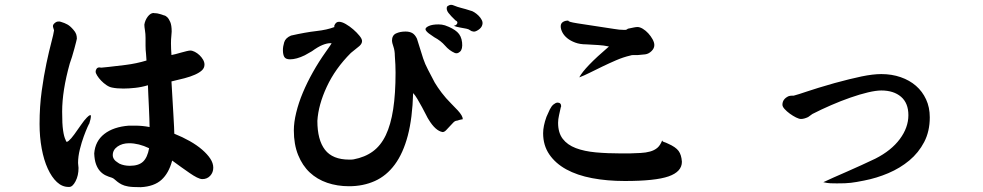

<svg xmlns="http://www.w3.org/2000/svg" viewBox="-20 -695 4040 789"><path d="M592.8 -85.9Q549.8 -106.4 510.7 -106.4Q482.4 -106.4 462.9 -92.8Q443.4 -79.1 443.4 -57.6Q443.4 -39.1 464.8 -26.4L470.7 -22.5Q489.3 -13.7 513.7 -13.7Q549.8 -13.7 567.9 -30.8Q585.9 -47.9 592.8 -85.9ZM856.4 -5.9Q856.4 13.7 843.8 27.3Q831.1 41 811.5 41Q802.7 41 789.1 34.2Q775.4 27.3 759.3 16.1Q743.2 4.9 724.6 -8.3Q706.1 -21.5 687.5 -35.2Q673.8 16.6 643.6 43.9Q613.3 71.3 558.6 74.2Q522.5 74.2 506.8 71.3Q490.2 68.4 480 63Q469.7 57.6 462.9 52.2Q456.1 46.9 450.7 42Q445.3 37.1 439.5 35.2Q425.8 31.2 413.6 25.4Q401.4 19.5 391.1 8.3Q380.9 -2.9 374.5 -20.5Q368.2 -38.1 367.2 -64.5Q371.1 -115.2 408.7 -144.5Q446.3 -173.8 509.8 -178.7H535.2Q565.4 -178.7 594.7 -172.9Q594.7 -184.6 593.8 -207.5Q592.8 -230.5 591.8 -256.8Q590.8 -283.2 589.4 -307.1Q587.9 -331.1 587.9 -344.7Q562.5 -336.9 535.6 -334Q508.8 -331.1 487.3 -331.1Q460 -331.1 441.4 -335Q429.7 -336.9 417.5 -345.2Q405.3 -353.5 395.5 -363.8Q385.7 -374 379.4 -384.3Q373 -394.5 373 -400.4Q373 -407.2 377 -412.6Q380.9 -418 388.7 -418Q390.6 -418 392.1 -417.5Q393.6 -417 396.5 -417L425.8 -419.9Q452.1 -422.9 496.1 -428.2Q540 -433.6 582 -446.3L580.1 -473.6Q578.1 -490.2 578.1 -506.3Q578.1 -522.5 578.1 -539.1Q578.1 -555.7 575.7 -570.3Q573.2 -585 573.2 -593.8Q576.2 -612.3 587.4 -627Q598.6 -641.6 611.3 -641.6Q614.3 -640.6 620.1 -640.6Q626 -640.6 635.7 -637.7L651.4 -632.8Q649.4 -632.8 654.8 -631.8Q660.2 -630.9 667 -624.5Q673.8 -618.2 679.7 -604.5Q685.5 -590.8 685.5 -565.4Q685.5 -559.6 684.1 -546.9Q682.6 -534.2 682.6 -516.6Q682.6 -505.9 683.1 -494.1Q683.6 -482.4 684.6 -468.8Q690.4 -469.7 701.7 -472.7Q712.9 -475.6 724.6 -479Q736.3 -482.4 747.1 -484.9Q757.8 -487.3 761.7 -487.3Q770.5 -487.3 780.8 -481.9Q791 -476.6 799.8 -468.3Q808.6 -460 814.5 -449.7Q820.3 -439.5 820.3 -429.7Q820.3 -416 810.1 -406.2Q799.8 -396.5 781.2 -388.2Q762.7 -379.9 738.3 -373.5Q713.9 -367.2 684.6 -360.4L692.4 -226.6Q694.3 -193.4 695.3 -173.3Q696.3 -153.3 696.3 -145.5Q730.5 -131.8 759.8 -115.2Q789.1 -98.6 810.5 -80.1Q832 -61.5 844.2 -43Q856.4 -24.4 856.4 -5.9ZM346.7 -186.5Q346.7 -188.5 339.8 -173.3Q333 -158.2 324.2 -134.3Q315.4 -110.4 308.1 -81.1Q300.8 -51.8 300.8 -25.4Q300.8 -20.5 301.8 -14.2Q302.7 -7.8 302.7 -4.9Q302.7 26.4 290.5 49.8Q278.3 73.2 264.6 73.2H261.7Q235.4 73.2 213.9 53.2Q192.4 33.2 176.3 -2Q160.2 -37.1 151.4 -84.5Q142.6 -131.8 142.6 -185.5Q142.6 -257.8 151.4 -321.3Q160.2 -384.8 170.9 -435.1Q181.6 -485.4 190.9 -520.5Q200.2 -555.7 202.1 -570.3Q202.1 -572.3 198.7 -581.5Q195.3 -590.8 202.1 -597.7Q210 -605.5 217.3 -606.4Q224.6 -607.4 229.5 -605.5Q246.1 -600.6 257.3 -594.2Q268.6 -587.9 281.2 -573.2Q290 -563.5 293 -554.7Q295.9 -545.9 295.9 -536.1Q295.9 -535.2 293 -523.4Q290 -511.7 285.6 -495.1Q281.2 -478.5 275.9 -461.4Q270.5 -444.3 266.6 -433.6Q235.4 -322.3 235.4 -236.3Q235.4 -210 236.3 -190.9Q237.3 -171.9 239.3 -158.7Q241.2 -145.5 243.7 -136.2Q246.1 -127 250 -119.1Q252 -107.4 262.2 -116.2Q272.5 -125 285.6 -143.1Q298.8 -161.1 312.5 -181.2Q326.2 -201.2 336.9 -211.9Q353.5 -228.5 353.5 -217.8Q353.5 -207 346.7 -186.5Z M1881.8 -205.1Q1869.1 -203.1 1858.4 -199.2Q1850.6 -199.2 1843.3 -191.9Q1835.9 -184.6 1828.1 -175.8Q1820.3 -167 1813 -159.7Q1805.7 -152.3 1798.8 -152.3Q1769.5 -157.2 1741.2 -204.1Q1738.3 -208 1731 -222.7Q1723.6 -237.3 1714.4 -254.4Q1705.1 -271.5 1695.3 -288.1Q1685.5 -304.7 1677.7 -312.5Q1674.8 -210 1655.8 -137.7Q1636.7 -65.4 1602.5 -19Q1568.4 27.3 1520.5 48.8Q1472.7 70.3 1414.1 70.3Q1366.2 70.3 1324.7 56.2Q1283.2 42 1252.9 13.7Q1222.7 -14.6 1205.1 -58.1Q1187.5 -101.6 1187.5 -159.2Q1187.5 -192.4 1197.3 -232.4Q1207 -272.5 1224.6 -314.5Q1242.2 -356.4 1266.1 -398.9Q1290 -441.4 1318.4 -481.4Q1327.1 -494.1 1333.5 -502.9Q1339.8 -511.7 1342.8 -517.6H1337.9Q1324.2 -517.6 1305.7 -510.3Q1287.1 -502.9 1261.7 -484.4L1232.4 -467.8Q1198.2 -451.2 1171.9 -451.2Q1154.3 -451.2 1148.4 -460.9Q1142.6 -470.7 1142.6 -489.3Q1142.6 -503.9 1147.9 -521.5Q1153.3 -539.1 1175.8 -548.8Q1236.3 -562.5 1280.3 -567.4Q1324.2 -572.3 1354.5 -584Q1353.5 -585 1353.5 -587.9V-588.9Q1359.4 -605.5 1373 -605.5Q1384.8 -605.5 1400.9 -596.2Q1417 -586.9 1431.6 -574.2Q1446.3 -561.5 1457 -548.3Q1467.8 -535.2 1467.8 -526.4Q1467.8 -515.6 1457 -505.9L1421.9 -477.5Q1357.4 -413.1 1322.8 -338.4Q1288.1 -263.7 1284.2 -198.2Q1284.2 -120.1 1315.4 -79.6Q1346.7 -39.1 1415 -39.1Q1418.9 -39.1 1423.3 -39.1Q1427.7 -39.1 1432.6 -40Q1479.5 -48.8 1512.2 -72.8Q1544.9 -96.7 1565.4 -139.6Q1585.9 -182.6 1595.7 -246.1Q1605.5 -309.6 1605.5 -396.5Q1605.5 -427.7 1602.5 -465.8Q1602.5 -486.3 1596.7 -503.4Q1590.8 -520.5 1590.8 -527.3Q1590.8 -549.8 1607.4 -557.6Q1624 -565.4 1646.5 -565.4Q1663.1 -565.4 1674.3 -559.1Q1685.5 -552.7 1693.4 -536.1L1718.8 -455.1Q1726.6 -431.6 1738.8 -408.7Q1751 -385.7 1766.6 -355.5Q1778.3 -335.9 1794.9 -314Q1811.5 -292 1834 -269.5L1861.3 -241.2Q1881.8 -218.8 1881.8 -205.1ZM1808.6 -590.8Q1841.8 -579.1 1858.9 -563.5Q1876 -547.9 1878.9 -520.5Q1881.8 -493.2 1870.6 -482.9Q1859.4 -472.7 1848.6 -477.5Q1826.2 -487.3 1809.1 -507.3Q1792 -527.3 1764.6 -542L1742.2 -557.6Q1728.5 -568.4 1728.5 -575.2Q1728.5 -582 1742.7 -588.4Q1756.8 -594.7 1782.2 -594.7Q1789.1 -594.7 1795.4 -593.8Q1801.8 -592.8 1808.6 -590.8ZM1961.9 -592.8Q1959 -581.1 1945.8 -572.3Q1932.6 -563.5 1924.8 -565.4Q1917 -566.4 1911.6 -570.8Q1906.2 -575.2 1896.5 -577.1Q1882.8 -580.1 1870.1 -582Q1857.4 -584 1844.7 -588.9Q1855.5 -590.8 1858.9 -598.6Q1862.3 -606.4 1851.6 -611.3Q1832 -629.9 1822.8 -642.1Q1813.5 -654.3 1816.4 -666Q1818.4 -670.9 1826.7 -673.8Q1835 -676.8 1843.8 -672.9Q1860.4 -666 1876.5 -662.1Q1892.6 -658.2 1913.1 -651.4Q1919.9 -650.4 1929.2 -644.5Q1938.5 -638.7 1946.8 -630.4Q1955.1 -622.1 1960 -612.3Q1964.8 -602.5 1961.9 -592.8Z M2668.9 -509.8Q2668.9 -496.1 2657.2 -484.9Q2645.5 -473.6 2631.8 -471.7L2601.6 -468.8Q2590.8 -468.8 2583 -468.8Q2575.2 -468.8 2570.3 -466.8Q2541 -460 2511.7 -447.3Q2482.4 -434.6 2455.1 -421.4Q2427.7 -408.2 2403.3 -396Q2378.9 -383.8 2360.4 -377Q2381.8 -418 2482.4 -503.9Q2460 -508.8 2439.5 -509.8Q2418.9 -510.7 2389.6 -512.7Q2363.3 -512.7 2343.8 -520Q2324.2 -527.3 2311 -538.1Q2297.9 -548.8 2291 -562Q2284.2 -575.2 2284.2 -586.9Q2284.2 -598.6 2293 -604.5Q2301.8 -610.4 2315.4 -610.4Q2315.4 -607.4 2323.7 -605Q2332 -602.5 2353 -599.1Q2374 -595.7 2410.6 -590.3Q2447.3 -585 2502.9 -576.2Q2514.6 -574.2 2524.4 -573.2Q2534.2 -572.3 2542 -572.3Q2546.9 -572.3 2550.8 -572.3Q2554.7 -572.3 2560.5 -577.1Q2574.2 -580.1 2584 -582Q2593.8 -584 2599.6 -584Q2609.4 -584 2621.6 -576.7Q2633.8 -569.3 2644 -558.1Q2654.3 -546.9 2661.6 -533.7Q2668.9 -520.5 2668.9 -509.8ZM2782.2 -30.3Q2782.2 10.7 2727.5 29.8Q2672.9 48.8 2547.9 48.8Q2474.6 48.8 2413.1 37.1Q2351.6 25.4 2307.1 1Q2262.7 -23.4 2237.3 -60.5Q2211.9 -97.7 2211.9 -147.5Q2211.9 -176.8 2225.6 -214.8L2239.3 -245.1Q2246.1 -258.8 2254.4 -265.6Q2262.7 -272.5 2270.5 -273.4Q2286.1 -273.4 2286.1 -257.8Q2286.1 -258.8 2284.2 -252.9Q2281.2 -239.3 2277.3 -221.7Q2273.4 -204.1 2273.4 -190.4Q2273.4 -149.4 2292.5 -124.5Q2311.5 -99.6 2346.2 -86.4Q2380.9 -73.2 2428.7 -68.8Q2476.6 -64.5 2534.2 -64.5H2565.4Q2590.8 -65.4 2612.3 -66.4Q2633.8 -67.4 2651.4 -72.3Q2668.9 -77.1 2681.2 -87.4Q2693.4 -97.7 2701.2 -118.2Q2702.1 -113.3 2709 -111.3Q2715.8 -109.4 2725.6 -104.5Q2756.8 -90.8 2768.6 -74.7Q2780.3 -58.6 2782.2 -30.3Z M3800.8 -212.9Q3800.8 -155.3 3777.8 -111.3Q3754.9 -67.4 3716.8 -35.6Q3678.7 -3.9 3630.4 16.6Q3582 37.1 3531.2 46.9Q3512.7 50.8 3500.5 52.7Q3488.3 54.7 3476.6 56.2Q3464.8 57.6 3451.7 58.1Q3438.5 58.6 3418.9 58.6Q3404.3 58.6 3392.1 58.1Q3379.9 57.6 3363.3 53.7Q3378.9 45.9 3404.8 34.7Q3430.7 23.4 3460.4 10.3Q3490.2 -2.9 3520.5 -16.6Q3550.8 -30.3 3577.1 -43Q3642.6 -76.2 3677.7 -123.5Q3712.9 -170.9 3712.9 -221.7Q3712.9 -271.5 3682.6 -297.4Q3652.3 -323.2 3601.6 -323.2Q3580.1 -323.2 3546.9 -315.4Q3513.7 -307.6 3474.6 -293.9Q3435.5 -280.3 3395 -262.7Q3354.5 -245.1 3318.4 -226.6L3300.8 -213.9Q3284.2 -206.1 3271.5 -206.1Q3263.7 -206.1 3251 -212.4Q3238.3 -218.8 3225.6 -228Q3212.9 -237.3 3204.1 -247.1Q3195.3 -256.8 3195.3 -264.6Q3195.3 -288.1 3220.7 -299.8Q3227.5 -301.8 3232.9 -301.8Q3238.3 -301.8 3241.2 -301.8Q3259.8 -306.6 3296.9 -319.3Q3334 -332 3409.2 -353.5Q3473.6 -371.1 3520.5 -380.9Q3567.4 -390.6 3601.6 -390.6Q3644.5 -390.6 3681.2 -377.9Q3717.8 -365.2 3744.1 -342.3Q3770.5 -319.3 3785.6 -286.6Q3800.8 -253.9 3800.8 -212.9Z"/></svg>

Font: JasonHandwriting1
Style: Regular
Weight: 400
Version: Version 1.48.20